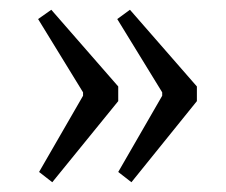

<svg xmlns="http://www.w3.org/2000/svg" viewBox="-20 -427 462 393"><path d="M246 -407 383 -250V-220L249 -54L222 -75L312 -231V-238L220 -388ZM85 -407 222 -250V-220L87 -54L60 -75L150 -231V-238L58 -388Z"/></svg>

Font: Grenze Gotisch Light
Style: Regular
Weight: 300
Designer: Renata Polastri
Foundry: Omnibus-Type
Version: Version 1.001